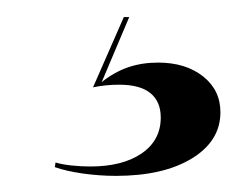

<svg xmlns="http://www.w3.org/2000/svg" viewBox="-20 -14 285 231"><path d="M119.4 197.6Q100 197.6 79.8 194.8Q59.7 191.9 46 187.1L46.8 181.5Q54.8 183.9 66.1 185.1Q77.4 186.3 88.7 186.3Q127.4 186.3 150.4 170.6Q173.4 154.8 173.4 127.4Q173.4 108.1 160.9 98Q148.4 87.9 123.4 87.9Q115.3 87.9 107.3 88.7Q99.2 89.5 91.9 91.1L129 6.5H135.5L102.4 84.7Q117.7 72.6 134.3 66.9Q150.8 61.3 170.2 61.3Q203.2 61.3 224.2 77.8Q245.2 94.4 245.2 121Q245.2 155.6 210.9 176.6Q176.6 197.6 119.4 197.6Z"/></svg>

Font: Playfair 144pt SemiExpanded Medium
Style: Regular
Weight: 500
Width: 6
Designer: Claus Eggers Sørensen
Foundry: Claus Eggers Sørensen
Version: Version 2.203